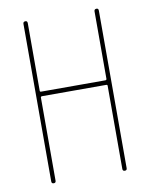

<svg xmlns="http://www.w3.org/2000/svg" viewBox="-83 -791 666 852"><g transform="rotate(-10 250.0 -365.0)"><path d="M80.1 -9.8V-719.7Q80.1 -729.5 89.8 -730Q99.6 -730.5 99.6 -719.7V-415Q99.6 -410.2 105.5 -410.2H394.5Q399.4 -410.2 400.4 -415V-719.7Q400.4 -729.5 410.2 -730Q419.9 -730.5 419.9 -719.7V-9.8Q419.9 0 410.2 0Q400.4 0 400.4 -9.8V-384.8Q400.4 -389.6 394.5 -389.6H105.5Q100.6 -389.6 99.6 -384.8V-9.8Q99.6 0 89.8 0Q80.1 0 80.1 -9.8Z"/></g></svg>

Font: Rounded Mgen+ 1m thin
Style: Regular
Weight: 100
Designer: [Source Han Sans]
Ryoko NISHIZUKA  (kana & ideographs); Paul D. Hunt (Latin, Greek & Cyrillic); Wenlong ZHANG  (bopomofo
Version: Version 1.059.20150602